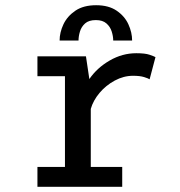

<svg xmlns="http://www.w3.org/2000/svg" viewBox="-20 -716 690 736"><path d="M123.5 0V-76H229V-424H123.5V-500H309.5L322.5 -413Q352.5 -456.5 400.8 -484.2Q449 -512 502.5 -512Q536 -512 553 -506.2Q570 -500.5 576 -497L553.5 -412Q548.5 -415.5 532.5 -420.5Q516.5 -425.5 490 -425.5Q454 -425.5 420 -407.2Q386 -389 361.5 -359.8Q337 -330.5 328 -298.5V-76H448.5V0ZM348.5 -696Q396.5 -696 427.2 -675Q458 -654 472.2 -622.8Q486.5 -591.5 486.5 -560.5H414Q414 -577 408.2 -595.2Q402.5 -613.5 388 -626.2Q373.5 -639 347.5 -639Q320.5 -639 306.2 -626.2Q292 -613.5 286.5 -595.2Q281 -577 281 -560.5H208.5Q208.5 -591.5 223.2 -622.8Q238 -654 269 -675Q300 -696 348.5 -696Z"/></svg>

Font: Trispace
Style: Regular
Weight: 400
Designer: Tyler Finck
Foundry: Etcetera Type Company
Version: Version 1.210; ttfautohint (v1.8.3)